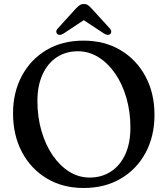

<svg xmlns="http://www.w3.org/2000/svg" viewBox="-20 -919 836 957"><path d="M395.5 -716.5Q501.5 -716.5 581.2 -668.8Q661 -621 705.5 -537.5Q750 -454 750 -346.5Q750 -240 705.8 -157.8Q661.5 -75.5 582.2 -28.8Q503 18 397 18Q292 18 212.8 -29.8Q133.5 -77.5 89.2 -161.5Q45 -245.5 45 -354.5Q45 -458.5 88.8 -540.5Q132.5 -622.5 211.2 -669.5Q290 -716.5 395.5 -716.5ZM630 -283Q630 -362 610 -431.2Q590 -500.5 554 -552.5Q518 -604.5 470.5 -634Q423 -663.5 368.5 -663.5Q307.5 -663.5 262.2 -633.2Q217 -603 191.8 -547.2Q166.5 -491.5 166.5 -416Q166.5 -335.5 186.8 -266Q207 -196.5 242.8 -144.5Q278.5 -92.5 325.5 -63.2Q372.5 -34 426.5 -34Q487 -34 533 -64Q579 -94 604.5 -149.8Q630 -205.5 630 -283ZM297 -752Q277.5 -740 266 -749Q261 -753 260.5 -760.8Q260 -768.5 268 -777L356.5 -874.5Q367.5 -886 376.2 -892.5Q385 -899 398 -899Q411 -899 419.5 -892.5Q428 -886 438.5 -874.5L527.5 -777Q535 -768.5 534.5 -760.8Q534 -753 529.5 -749Q517.5 -740 498 -752L397.5 -818.5Z"/></svg>

Font: Fraunces 9pt S050
Style: Regular
Weight: 400
Version: Version 1.000; ttfautohint (v1.8.3)